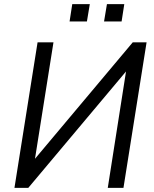

<svg xmlns="http://www.w3.org/2000/svg" viewBox="-20 -910 746 930"><path d="M50 0 162 -705H239L145 -113H126L623 -705H690L578 0H502L595 -593L614 -592L117 0ZM484 -806 498 -890H582L569 -806ZM317 -806 330 -890H415L401 -806Z"/></svg>

Font: Nunito Sans 10pt SemiCondensed
Style: Italic
Weight: 400
Width: 4
Italic angle: -9°
Designer: Vernon Adams
Foundry: Vernon Adams
Version: Version 3.101;gftools[0.9.27]